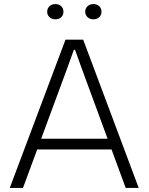

<svg xmlns="http://www.w3.org/2000/svg" viewBox="-20 -924 731 944"><path d="M28 0 302 -729H389L662 0H598L382 -587L349 -679H343L310 -587L93 0ZM154 -189 160 -242H530L536 -189ZM439 -829Q422 -829 410.5 -839.5Q399 -850 399 -866Q399 -883 410.5 -893.5Q422 -904 439 -904Q457 -904 468 -893.5Q479 -883 479 -866Q479 -850 468 -839.5Q457 -829 439 -829ZM252 -829Q235 -829 223.5 -839.5Q212 -850 212 -866Q212 -883 223.5 -893.5Q235 -904 252 -904Q270 -904 281 -893.5Q292 -883 292 -866Q292 -850 281 -839.5Q270 -829 252 -829Z"/></svg>

Font: Mona Sans Light
Style: Regular
Weight: 300
Designer: Deni Anggara
Foundry: GitHub
Version: Version 2.000